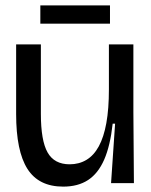

<svg xmlns="http://www.w3.org/2000/svg" viewBox="-20 -681 563 714"><path d="M215 13Q124 13 82 -53Q40 -119 40 -257V-516H132V-258Q132 -158 157 -114Q182 -70 239 -70Q274 -70 301.5 -86.5Q329 -103 347.5 -137Q366 -171 375.5 -223.5Q385 -276 385 -349V-516H476V-264L478 0H393L408 -221H399Q390 -139 367.5 -87.5Q345 -36 307.5 -11.5Q270 13 215 13ZM130 -593V-661H389V-593Z"/></svg>

Font: Bricolage Grotesque 96pt
Style: Regular
Weight: 400
Version: Version 1.001;gftools[0.9.33.dev8+g029e19f]